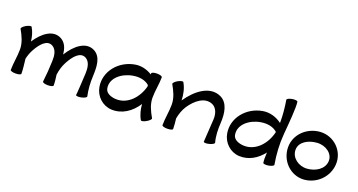

<svg xmlns="http://www.w3.org/2000/svg" viewBox="-47 -1537 4266 2288"><g transform="rotate(20 2085.5 -393.0)"><path d="M38 -500C79 -428 116 -350 116 -267C116 -177 96 -89 96 0C96 12 126 21 163 21C201 21 231 12 231 0C231 -62 221 -124 215 -185C224 -225 237 -263 256 -299C307 -394 381 -486 461 -442C518 -410 528 -337 525 -269C522 -179 516 -90 505 -1C505 12 535 21 572 21C610 21 640 12 640 0C640 -45 634 -89 628 -133C636 -191 651 -247 679 -299C730 -394 803 -486 884 -442C941 -410 950 -337 948 -269C943 -177 933 18 929 15C931 26 963 29 999 21C1036 13 1063 -3 1061 -14C1043 -96 1038 -180 1042 -264C1047 -377 1047 -503 952 -558C832 -626 704 -523 619 -385C613 -457 591 -522 530 -558C414 -624 291 -530 206 -400C200 -457 186 -513 154 -567C149 -577 118 -570 85 -552C53 -533 32 -510 38 -500ZM929 14C929 15 929 15 929 15Z M1875 -34C1833 -106 1796 -183 1796 -267C1796 -356 1817 -444 1817 -533C1817 -545 1786 -555 1749 -555C1712 -555 1682 -545 1682 -533C1682 -529 1682 -525 1682 -520C1617 -560 1542 -580 1465 -566C1269 -532 1125 -359 1158 -170C1178 -58 1269 27 1381 34C1517 41 1630 -37 1705 -153C1710 -90 1723 -27 1758 34C1764 44 1795 37 1827 18C1859 0 1881 -24 1875 -34ZM1391 -101C1329 -104 1262 -128 1252 -186C1229 -311 1350 -409 1489 -433C1562 -446 1640 -436 1693 -389C1694 -383 1694 -377 1695 -371C1655 -219 1539 -94 1391 -101Z M1962 -500C2003 -428 2040 -350 2040 -267C2040 -177 2020 -89 2020 0C2020 12 2050 21 2087 21C2125 21 2155 12 2155 0C2155 -44 2150 -87 2145 -131C2156 -189 2175 -245 2207 -295C2277 -400 2385 -486 2491 -439C2551 -411 2572 -339 2568 -270C2563 -173 2550 18 2550 17C2553 29 2585 30 2621 20C2657 11 2684 -6 2681 -17C2659 -97 2658 -181 2663 -263C2670 -383 2652 -513 2548 -561C2395 -631 2237 -507 2133 -354C2130 -427 2118 -498 2078 -567C2073 -577 2042 -570 2009 -552C1977 -533 1956 -510 1962 -500Z M3303 -788C3319 -694 3328 -599 3327 -503C3257 -555 3172 -581 3085 -566C2889 -532 2745 -359 2778 -170C2798 -58 2889 27 3001 34C3123 40 3227 -22 3301 -119C3298 -62 3298 -14 3303 12C3305 23 3336 27 3373 21C3409 14 3438 0 3435 -12C3413 -138 3405 -268 3416 -396C3428 -535 3447 -747 3435 -812C3433 -823 3402 -827 3365 -821C3329 -814 3301 -800 3303 -788ZM3011 -101C2949 -104 2882 -128 2872 -186C2849 -311 2970 -409 3109 -433C3185 -446 3265 -435 3318 -385C3282 -226 3163 -94 3011 -101Z M3824 34C3983 22 4111 -104 4122 -263C4134 -436 3988 -579 3814 -567C3650 -555 3516 -428 3516 -267C3516 -95 3655 45 3824 34ZM3610 -267C3610 -366 3715 -425 3824 -432C3933 -440 4035 -369 4028 -270C4021 -170 3920 -108 3814 -101C3708 -94 3610 -166 3610 -267Z"/></g></svg>

Font: Nupuram Expanded Bold
Style: Regular
Weight: 700
Width: 7
Designer: Santhosh Thottingal (santhosh.thottingal@gmail.com)
Foundry: SMC
Version: Version 1.000